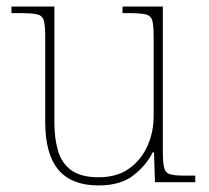

<svg xmlns="http://www.w3.org/2000/svg" viewBox="-20 -556 637 586"><path d="M281 10Q199 10 158.5 -37.5Q118 -85 118 -184V-442Q118 -477 114 -492.5Q110 -508 94 -512Q78 -516 41 -516H15V-536H146V-181Q146 -134 157 -96Q168 -58 197.5 -36.5Q227 -15 281 -15Q337 -15 374 -41.5Q411 -68 430 -110.5Q449 -153 449 -202V-442Q449 -477 445 -492.5Q441 -508 425 -512Q409 -516 372 -516H354V-536H477V-94Q477 -60 481 -44Q485 -28 499.5 -24Q514 -20 544 -20H576V0H453L450 -91H446Q427 -52 387.5 -21Q348 10 281 10Z"/></svg>

Font: Noto Rashi Hebrew Thin
Style: Regular
Weight: 250
Version: Version 1.006